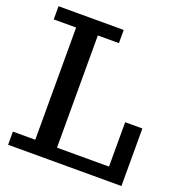

<svg xmlns="http://www.w3.org/2000/svg" viewBox="-132 -846 895 957"><g transform="rotate(20 315.0 -367.5)"><path d="M16.1 0V-69.8H134.8V-665H16.1V-734.9H361.8V-665H250V-69.8H525.9V-305.2H617.2V0Z"/></g></svg>

Font: Trocchi
Style: Regular
Weight: 400
Designer: Vernon Adams
Foundry: Vernon Adams
Version: Version 1.101; ttfautohint (v1.8.4.7-5d5b);gftools[0.9.27]